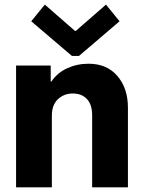

<svg xmlns="http://www.w3.org/2000/svg" viewBox="-20 -808 617 828"><path d="M49.3 0V-525.4H198.7V-456.5H201.7Q227.1 -494.1 269.8 -513.7Q312.5 -533.2 361.8 -533.2Q440.9 -533.2 486.3 -480.2Q531.7 -427.2 531.7 -343.8V0H377.4V-310.1Q377.4 -357.4 354.7 -381.1Q332 -404.8 293.9 -404.8Q255.9 -404.8 229.7 -380.1Q203.6 -355.5 203.6 -308.6V0ZM173.3 -788.1 303.2 -674.8H307.1L437 -788.1L495.6 -716.3L320.8 -566.9H290L114.7 -716.3Z"/></svg>

Font: Reddit Sans ExtraBold
Style: Regular
Weight: 800
Designer: Stephen Hutchings
Foundry: Reddit
Version: Version 1.014; ttfautohint (v1.8.4.7-5d5b)